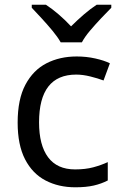

<svg xmlns="http://www.w3.org/2000/svg" viewBox="-20 -786 520 816"><path d="M300 10Q229 10 173.5 -19Q118 -48 86.5 -109Q55 -170 55 -265Q55 -364 88 -426Q121 -488 177.5 -517Q234 -546 306 -546Q347 -546 385 -537.5Q423 -529 447 -517L420 -444Q396 -453 364 -461Q332 -469 304 -469Q146 -469 146 -266Q146 -169 184.5 -117.5Q223 -66 299 -66Q343 -66 376.5 -75Q410 -84 438 -97V-19Q411 -5 378.5 2.5Q346 10 300 10ZM238 -606Q225 -629 203 -655.5Q181 -682 157 -708Q133 -734 115 -753V-766H175Q201 -749 229 -725Q257 -701 282 -674Q309 -701 337 -725Q365 -749 391 -766H453V-753Q434 -734 409.5 -708Q385 -682 362.5 -655.5Q340 -629 328 -606Z"/></svg>

Font: Noto Sans Elymaic
Style: Regular
Weight: 400
Designer: Morgane Pierson
Foundry: Google LLC
Version: Version 1.002; ttfautohint (v1.8.4.7-5d5b)